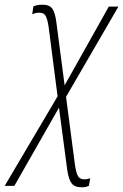

<svg xmlns="http://www.w3.org/2000/svg" viewBox="-65 -557 524 817"><path d="M-45 234 180 -147 142 -442Q137 -475 129.5 -489Q122 -503 102 -503Q93 -503 85.5 -501Q78 -499 72 -496L77 -530Q84 -533 94 -535Q104 -537 116 -537Q146 -537 158 -519.5Q170 -502 175 -461L210 -194L398 -529H439L216 -145L254 145Q259 179 267 192.5Q275 206 294 206Q302 206 307.5 204.5Q313 203 319 202L313 234Q306 237 299.5 238.5Q293 240 283 240Q253 240 240 223.5Q227 207 221 165L186 -99L-4 234Z"/></svg>

Font: Noto Sans Condensed ExtraLight
Style: Italic
Weight: 200
Width: 3
Italic angle: -12°
Designer: Monotype Design Team
Foundry: Monotype Imaging Inc.
Version: Version 2.013; ttfautohint (v1.8.4.7-5d5b)